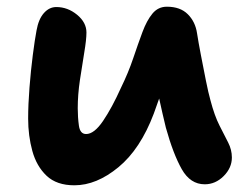

<svg xmlns="http://www.w3.org/2000/svg" viewBox="-20 -541 734 573"><path d="M202 12Q149 12 119 -16.5Q89 -45 76.5 -90.5Q64 -136 64 -187Q64 -229 68 -280Q72 -331 78 -377.5Q84 -424 89 -450Q95 -484 111 -502Q127 -520 148 -520Q182 -520 210 -497Q238 -474 238 -444Q238 -423 231.5 -384.5Q225 -346 218.5 -302Q212 -258 212 -218Q212 -191 215.5 -166Q219 -141 237 -141Q261 -141 287.5 -180Q314 -219 341 -279Q363 -324 377.5 -367Q392 -410 405 -445Q418 -480 435 -500.5Q452 -521 478 -521Q518 -521 540.5 -498.5Q563 -476 568 -442Q572 -416 579.5 -377Q587 -338 594.5 -300.5Q602 -263 608 -242Q620 -196 635 -166.5Q650 -137 661 -115.5Q672 -94 672 -71Q672 -40 647.5 -15.5Q623 9 591 9Q548 9 522.5 -36Q497 -81 475 -160Q465 -201 455 -247Q447 -225 439 -202Q399 -96 333.5 -42Q268 12 202 12Z"/></svg>

Font: Shantell Sans Normal
Style: Bold
Weight: 700
Designer: Stephen Nixon, Anya Danilova, Shantell Martin
Foundry: Arrow Type
Version: Version 1.009;[a7da0bfa3]